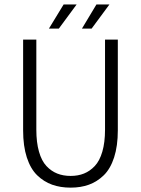

<svg xmlns="http://www.w3.org/2000/svg" viewBox="-20 -840 640 872"><path d="M202.1 -710 269 -819.8H328.1L247.1 -710ZM352.1 -710 418 -819.8H477.1L396 -710ZM300.8 12.2Q254.4 12.2 216.8 -1.2Q179.2 -14.6 148.9 -43.9Q118.7 -73.2 101.8 -125Q85 -176.8 85 -248V-660.2H145V-251Q145 -193.4 157 -151.4Q168.9 -109.4 190.9 -85.9Q212.9 -62.5 240 -51.8Q267.1 -41 300.8 -41Q334.5 -41 361.3 -51.8Q388.2 -62.5 410.4 -85.9Q432.6 -109.4 444.8 -151.4Q457 -193.4 457 -251V-660.2H515.1V-248Q515.1 -177.2 498.3 -125.2Q481.4 -73.2 451.2 -43.9Q420.9 -14.6 383.8 -1.2Q346.7 12.2 300.8 12.2Z"/></svg>

Font: Office Code Pro Light
Style: Regular
Weight: 300
Designer: Nathan Rutzky & Paul D. Hunt
Foundry: Adobe Systems Incorporated
Version: Version 1.004;PS 001.004;hotconv 1.0.70;makeotf.lib2.5.58329